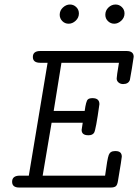

<svg xmlns="http://www.w3.org/2000/svg" viewBox="-20 -839 618 859"><path d="M34.2 -25.9Q34.2 -52.7 67.9 -53.2H108.9L192.9 -558.1H160.2Q127 -558.1 127 -584Q127 -610.8 160.2 -610.8H545.9Q578.1 -610.8 578.1 -585Q578.1 -581.1 570.1 -533Q562 -484.9 561 -481Q554.2 -462.9 530.8 -462.9Q518.6 -462.9 510.3 -470Q502 -477.1 502 -487.8Q502 -497.6 512.2 -558.1H254.9L220.2 -342.8H358.9Q364.7 -386.7 373 -394Q378.9 -399.9 394 -399.9Q424.8 -399.9 424.8 -373Q408.7 -256.8 400.9 -245.1Q394 -233.9 376 -233.9H375Q345.2 -233.9 345.2 -257.8Q345.2 -259.8 350.1 -290H210.9L170.9 -53.2H450.2Q460 -128.4 466.6 -145.8Q473.1 -163.1 494.1 -163.1H497.1Q524.9 -163.1 524.9 -138.2Q524.9 -131.3 507.8 -29.8Q504.9 -10.7 497.6 -5.4Q490.2 0 475.1 0H65.9Q34.2 0 34.2 -25.9ZM247.1 -772.9Q247.1 -792 261.5 -805.4Q275.9 -818.8 293 -818.8Q309.1 -818.8 321 -807.4Q333 -795.9 333 -778.8Q333 -759.8 318.6 -746.3Q304.2 -732.9 287.1 -732.9Q270 -732.9 258.5 -744.9Q247.1 -756.8 247.1 -772.9ZM451.2 -772.9Q451.2 -792 465.1 -805.4Q479 -818.8 497.1 -818.8Q513.2 -818.8 525.1 -807.4Q537.1 -795.9 537.1 -778.8Q537.1 -759.8 522.5 -746.3Q507.8 -732.9 491.2 -732.9Q475.1 -732.9 463.1 -744.4Q451.2 -755.9 451.2 -772.9Z"/></svg>

Font: CMU Typewriter Text
Style: LightOblique
Weight: 200
Italic angle: -9.46001°
Version: Version 0.7.0